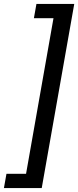

<svg xmlns="http://www.w3.org/2000/svg" viewBox="-87 -760 399 980"><path d="M-67 200 -54 127H46L186 -667H86L99 -740H292L126 200Z"/></svg>

Font: Livvic Medium
Style: Italic
Weight: 500
Italic angle: -10°
Designer: Jacques Le Bailly, Baron von Fonthausen
Version: Version 1.001; ttfautohint (v1.8.2)